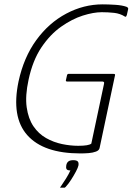

<svg xmlns="http://www.w3.org/2000/svg" viewBox="-20 -698 608 881"><path d="M437 -19Q435 -8 420.5 -2.5Q406 3 387 4.5Q368 6 349 6Q180 6 105.5 -77.5Q31 -161 65 -324Q89 -435 146.5 -514Q204 -593 284 -635.5Q364 -678 451 -678Q476 -678 508 -676Q540 -674 560 -667Q565 -665 567 -662Q569 -659 568 -656L562 -629Q560 -624 558.5 -622Q557 -620 553 -622Q531 -636 503.5 -639Q476 -642 447 -642Q409 -642 360 -626.5Q311 -611 260.5 -575.5Q210 -540 170 -480.5Q130 -421 111 -332Q95 -258 102.5 -205.5Q110 -153 133.5 -118.5Q157 -84 191.5 -64.5Q226 -45 264.5 -37Q303 -29 339 -29Q387 -29 399 -39L457 -312Q459 -319 456.5 -321.5Q454 -324 449 -324H286Q285 -324 283.5 -325.5Q282 -327 282 -328L288 -355Q289 -356 290.5 -357.5Q292 -359 294 -359H500Q506 -359 507.5 -357Q509 -355 507 -349ZM340 61Q338 71 328.5 89Q319 107 306.5 126.5Q294 146 281 160Q278 163 277 163Q275 163 268 163Q261 163 256 163Q256 162 256 161.5Q256 161 260 156Q270 142 283 121Q296 100 303 84Q289 84 285.5 78Q282 72 284 61Q286 49 293.5 43Q301 37 316 37Q331 37 336.5 42.5Q342 48 340 61Z"/></svg>

Font: Glory ExtraLight
Style: Italic
Weight: 250
Italic angle: -12°
Version: Version 1.011